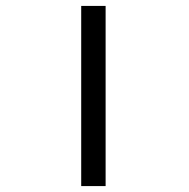

<svg xmlns="http://www.w3.org/2000/svg" viewBox="-20 -629 640 649"><path d="M337 -609V0H254.5V-609Z"/></svg>

Font: JuliaMono Light
Style: Italic
Weight: 300
Italic angle: -9°
Monospace: yes
Designer: cormullion
Foundry: corm
Version: Version 0.054; ttfautohint (v1.8.4)